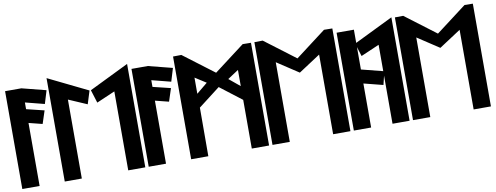

<svg xmlns="http://www.w3.org/2000/svg" viewBox="-71 -1285 4290 1662"><g transform="rotate(-10 2074.5 -454.5)"><path d="M12 0H164V-554L283 -524L320 -637L164 -675V-734L332 -691L367 -806L155 -860H12Z M535 0V-694L697 -624L733 -739L385 -909V0Z M1093 -909 745 -739 781 -624 943 -694V0H1093Z M1123 0H1275V-554L1394 -524L1431 -637L1275 -675V-734L1443 -691L1478 -806L1266 -860H1123Z M1647 -549V-691L1744 -629ZM1933 -628 2029 -691V-549ZM2181 0V-903L2108 -904L1839 -700L1569 -904L1496 -903V0H1647L1648 -427L1839 -574L2029 -428V0Z M2744 0H2896V-903L2823 -904L2554 -700L2284 -904L2211 -903V0H2363V-700L2553 -575L2744 -700Z M3078 0V-387L3247 -344L3275 -460L3078 -510V-860H2926V0Z M3416 -909 3068 -739 3104 -624 3266 -694V0H3416Z M3979 0H4131V-903L4058 -904L3789 -700L3519 -904L3446 -903V0H3598V-700L3788 -575L3979 -700Z"/></g></svg>

Font: Ny Stormning
Style: Sv
Weight: 900
Designer: Robert Jablonski, Mew Too
Foundry: Cannot Into Space Fonts
Version: Version 0.90